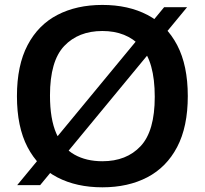

<svg xmlns="http://www.w3.org/2000/svg" viewBox="-20 -770 852 799"><path d="M406 9.5Q298.5 9.5 218.5 -32Q138.5 -73.5 94.5 -157.8Q50.5 -242 50.5 -370Q50.5 -498 94.8 -582.2Q139 -666.5 219 -708Q299 -749.5 406 -749.5Q514 -749.5 593.8 -707.8Q673.5 -666 717.5 -581.8Q761.5 -497.5 761.5 -370Q761.5 -242.5 717.2 -158.2Q673 -74 593 -32.2Q513 9.5 406 9.5ZM406 -99Q506.5 -99 565.2 -161.8Q624 -224.5 624 -367Q624 -514 565 -577.5Q506 -641 406 -641Q306.5 -641 247.2 -578.5Q188 -516 188 -373Q188 -274.5 214.5 -214.2Q241 -154 290 -126.5Q339 -99 406 -99ZM147 0.5H51.5L663 -740H758.5Z"/></svg>

Font: Encode Sans Semi Expanded SemiBold
Style: Regular
Weight: 600
Width: 6
Designer: Multiple Designers
Foundry: Impallari Type
Version: Version 3.000; ttfautohint (v1.8.3) -l 8 -r 50 -G 200 -x 14 